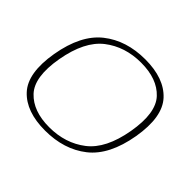

<svg xmlns="http://www.w3.org/2000/svg" viewBox="-158 -879 1084 1084"><g transform="rotate(45 384.0 -337.5)"><path d="M318.5 4.5Q167.5 4.5 93 -75.5Q18.5 -155.5 49.5 -337.5Q81 -520 182.5 -600.2Q284 -680.5 435.2 -680.5Q586.5 -680.5 661 -600Q735.5 -519.5 704.5 -337.5Q673 -155 571.5 -75.2Q470 4.5 318.5 4.5ZM322 -25.5Q450.5 -25.5 542 -96Q633.5 -166.5 663.5 -337.5Q693.5 -509 627.2 -579.8Q561 -650.5 432 -650.5Q303.5 -650.5 212.2 -579.8Q121 -509 90.5 -337.5Q60.5 -166.5 127 -96Q193.5 -25.5 322 -25.5Z"/></g></svg>

Font: Anybody ExtraExpanded ExtraLight
Style: Italic
Weight: 200
Width: 8
Italic angle: -10°
Designer: Tyler Finck
Foundry: Etcetera Type Company
Version: Version 1.010; ttfautohint (v1.8.3) -l 8 -r 50 -G 200 -x 14 